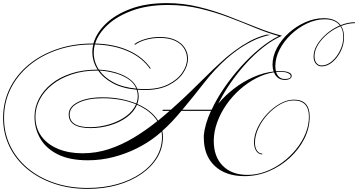

<svg xmlns="http://www.w3.org/2000/svg" viewBox="-68 -979 2303 1235"><path d="M495 236Q378 236 278.5 202Q179 168 106 107Q33 46 -7.5 -37.5Q-48 -121 -48 -220Q-48 -323 -5 -410.5Q38 -498 116 -562.5Q194 -627 299 -663Q404 -699 527 -699Q530 -699 533 -699Q551 -766 612 -825.5Q673 -885 772 -922Q871 -959 1005 -959Q1110 -959 1208.5 -935Q1307 -911 1399.5 -875.5Q1492 -840 1578.5 -805Q1665 -770 1746 -749Q1686 -723 1627 -676.5Q1568 -630 1514 -570.5Q1460 -511 1414.5 -445Q1369 -379 1336 -312Q1380 -365 1438 -409.5Q1496 -454 1561.5 -483Q1627 -512 1692 -519Q1685 -539 1685 -563Q1685 -617 1713.5 -670.5Q1742 -724 1789.5 -767Q1837 -810 1896 -836Q1955 -862 2015 -862Q2090 -862 2123 -817Q2170 -836 2215 -836V-830Q2172 -830 2126 -812Q2145 -783 2145 -740Q2145 -693 2124 -650Q2103 -607 2070 -579.5Q2037 -552 2001 -552Q1978 -552 1963.5 -569.5Q1949 -587 1949 -615Q1949 -654 1972.5 -692.5Q1996 -731 2034.5 -763.5Q2073 -796 2118 -815Q2088 -855 2021 -855Q1964 -855 1907.5 -828.5Q1851 -802 1804.5 -758Q1758 -714 1730.5 -660.5Q1703 -607 1703 -553Q1703 -535 1707 -521Q1720 -522 1734 -522Q1769 -522 1789 -513.5Q1809 -505 1808 -490Q1808 -479 1796 -472Q1784 -465 1764 -465Q1714 -465 1694 -514Q1636 -505 1580 -476Q1524 -447 1474.5 -403Q1425 -359 1387.5 -305Q1350 -251 1328.5 -191Q1307 -131 1307 -72Q1307 29 1365 87.5Q1423 146 1524 146Q1582 146 1639 125Q1696 104 1746.5 67Q1797 30 1836 -18Q1875 -66 1897 -119.5Q1919 -173 1919 -228Q1919 -333 1821 -333Q1779 -333 1735.5 -308.5Q1692 -284 1654.5 -243.5Q1617 -203 1594.5 -155Q1572 -107 1572 -61Q1572 -30 1585 -10.5Q1598 9 1619 9V14Q1595 14 1580.5 -7.5Q1566 -29 1566 -63Q1566 -110 1589.5 -158.5Q1613 -207 1651 -247.5Q1689 -288 1734 -313Q1779 -338 1823 -338Q1924 -338 1924 -228Q1924 -155 1889.5 -86.5Q1855 -18 1795.5 36.5Q1736 91 1661 122.5Q1586 154 1505 154Q1383 154 1313 88Q1243 22 1243 -93Q1243 -93 1243 -93Q1243 -96 1243 -97Q1243 -98 1243 -98Q1243 -100 1243 -102Q1243 -103 1243 -103Q1243 -105 1243 -106Q1243 -107 1243 -107Q1246 -142 1257.5 -182.5Q1269 -223 1289 -266H1099Q1070 -231 1039.5 -198.5Q1009 -166 976 -137Q980 -118 980 -98Q980 -26 943.5 34.5Q907 95 841 140.5Q775 186 687 211Q599 236 495 236ZM976 -266 980 -273H1031Q1126 -357 1215 -446.5Q1304 -536 1388 -610Q1408 -627 1446 -655.5Q1484 -684 1535.5 -712.5Q1587 -741 1646 -756L1672 -755Q1608 -742 1552.5 -713.5Q1497 -685 1456 -655Q1415 -625 1392 -604Q1314 -535 1245.5 -447Q1177 -359 1105 -273H1293Q1325 -342 1373.5 -413Q1422 -484 1480.5 -549Q1539 -614 1601.5 -665.5Q1664 -717 1725 -747Q1650 -768 1569.5 -801.5Q1489 -835 1401.5 -868Q1314 -901 1217 -924Q1120 -947 1013 -947Q882 -947 784 -911.5Q686 -876 625 -819.5Q564 -763 544 -699Q666 -696 758.5 -654.5Q851 -613 901 -540L897 -536Q847 -609 755 -649.5Q663 -690 542 -693Q535 -666 535 -640Q535 -581 568 -531Q600 -530 637 -523Q674 -516 710 -501.5Q746 -487 774 -464Q802 -441 815 -408Q839 -406 865 -406Q953 -406 1013 -436Q1073 -466 1104 -511Q1135 -556 1135 -601Q1135 -637 1116 -667.5Q1097 -698 1058.5 -716.5Q1020 -735 960 -735Q913 -735 871.5 -723.5Q830 -712 801 -691L796 -695Q825 -716 868 -728.5Q911 -741 960 -741Q1021 -741 1061 -721.5Q1101 -702 1121 -670.5Q1141 -639 1141 -603Q1141 -555 1109.5 -508.5Q1078 -462 1016.5 -431Q955 -400 864 -400Q840 -400 817 -402Q824 -382 824 -360Q824 -334 815 -310Q906 -271 949 -203Q968 -219 986.5 -234.5Q1005 -250 1023 -266ZM1955 -617Q1955 -590 1967.5 -574Q1980 -558 2001 -558Q2035 -558 2067 -585Q2099 -612 2119.5 -654.5Q2140 -697 2140 -741Q2140 -783 2122 -810Q2077 -792 2039 -760.5Q2001 -729 1978 -691.5Q1955 -654 1955 -617ZM-42 -220Q-42 -123 -2 -40.5Q38 42 110 102.5Q182 163 280 196.5Q378 230 495 230Q598 230 685 205.5Q772 181 837 136.5Q902 92 938 32Q974 -28 974 -98Q974 -115 971 -132Q955 -118 939 -105Q884 -61 813.5 -25.5Q743 10 662.5 31Q582 52 497 52Q380 52 304 14Q228 -24 191 -88Q154 -152 154 -228Q154 -288 182 -342.5Q210 -397 262.5 -439.5Q315 -482 389.5 -506.5Q464 -531 557 -531H560Q526 -583 526 -645Q526 -669 532 -693H527Q404 -693 300.5 -657.5Q197 -622 120 -558Q43 -494 0.5 -408Q-42 -322 -42 -220ZM160 -228Q160 -154 199 -101.5Q238 -49 306.5 -21Q375 7 463 7Q551 7 633 -20Q715 -47 793 -94Q871 -141 944 -200Q903 -266 813 -305Q794 -259 747.5 -225Q701 -191 639.5 -173Q578 -155 516 -155Q374 -155 374 -243Q374 -293 434.5 -323Q495 -353 592 -353Q654 -353 708.5 -342.5Q763 -332 809 -313Q818 -337 818 -362Q818 -383 811 -402Q720 -410 658 -443.5Q596 -477 564 -525Q560 -525 556 -525Q466 -525 393 -500.5Q320 -476 268 -434.5Q216 -393 188 -339.5Q160 -286 160 -228ZM572 -525Q604 -480 663 -448.5Q722 -417 809 -409Q793 -448 753.5 -473Q714 -498 665 -510.5Q616 -523 572 -525ZM1737 -517Q1723 -517 1708 -516Q1722 -471 1764 -471Q1802 -471 1802 -489Q1802 -501 1784 -509Q1766 -517 1737 -517ZM380 -243Q380 -161 511 -161Q573 -161 634 -179Q695 -197 741 -230Q787 -263 807 -308Q762 -327 707.5 -337Q653 -347 592 -347Q497 -347 438.5 -318.5Q380 -290 380 -243Z"/></svg>

Font: Ballet 72pt
Style: Regular
Weight: 400
Designer: Maximiliano R. Sproviero
Foundry: Omnibus-Type
Version: Version 1.100; ttfautohint (v1.8.3)